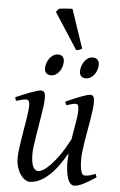

<svg xmlns="http://www.w3.org/2000/svg" viewBox="-61 -935 620 996"><g transform="rotate(5 249.5 -436.5)"><path d="M476.1 -33.2Q436.5 -6.8 408.9 6.6Q381.3 20 362.8 20Q353.5 20 344.5 11.5Q335.4 2.9 328.9 -16.6Q322.3 -36.1 319.6 -67.6Q316.9 -99.1 320.3 -145Q300.3 -108.9 278.1 -78.6Q255.9 -48.3 231.9 -26.4Q208 -4.4 182.6 7.8Q157.2 20 130.9 20Q121.1 20 108.6 12.5Q96.2 4.9 85.2 -10.3Q74.2 -25.4 66.7 -47.9Q59.1 -70.3 59.1 -100.1Q59.1 -114.7 61.8 -137.2Q64.5 -159.7 68.4 -185.5Q72.3 -211.4 77.1 -239.3Q82 -267.1 85.9 -292.5Q89.8 -317.9 92.5 -338.6Q95.2 -359.4 95.2 -371.1Q95.2 -382.3 93.8 -388.9Q92.3 -395.5 89.6 -398.7Q86.9 -401.9 83.3 -402.8Q79.6 -403.8 75.2 -403.8Q70.8 -403.8 62.5 -402.1Q54.2 -400.4 45.9 -397.9Q36.1 -395.5 24.9 -392.1L19 -410.2Q39.6 -419.4 60.3 -428Q81.1 -436.5 98.6 -442.9Q116.2 -449.2 129.6 -453.1Q143.1 -457 148.9 -457Q163.1 -457 168 -447.8Q172.9 -438.5 172.9 -416Q172.9 -401.9 169.9 -378.9Q167 -356 162.6 -328.6Q158.2 -301.3 153.3 -272Q148.4 -242.7 144 -215.3Q139.6 -188 136.7 -165Q133.8 -142.1 133.8 -127.9Q133.8 -81.1 143.8 -60.1Q153.8 -39.1 171.9 -39.1Q181.6 -39.1 197.8 -48.6Q213.9 -58.1 234.4 -79.3Q254.9 -100.6 279.1 -134.8Q303.2 -168.9 329.1 -218.3Q332.5 -239.3 336.2 -260.5Q339.8 -281.7 343.3 -301.5Q346.7 -321.3 348.9 -339.1Q351.1 -356.9 351.1 -371.1Q351.1 -382.3 349.9 -388.9Q348.6 -395.5 346.2 -398.7Q343.8 -401.9 340.6 -402.8Q337.4 -403.8 333 -403.8Q328.6 -403.8 321 -402.1Q313.5 -400.4 305.7 -397.9Q296.9 -395.5 287.1 -392.1L279.8 -410.2Q300.3 -419.4 320.3 -428Q340.3 -436.5 357.2 -442.9Q374 -449.2 386.7 -453.1Q399.4 -457 405.8 -457Q419.4 -457 423.8 -447.8Q428.2 -438.5 428.2 -416Q428.2 -401.9 425.3 -379.2Q422.4 -356.4 418 -329.3Q413.6 -302.2 408.2 -272.7Q402.8 -243.2 398.4 -215.6Q394 -188 391.1 -164.1Q388.2 -140.1 388.2 -124Q388.2 -79.6 394.5 -58.3Q400.9 -37.1 413.1 -37.1Q425.8 -37.1 438.7 -40.3Q451.7 -43.5 469.2 -50.8ZM254.4 -616.2Q254.4 -602.5 250 -589.1Q245.6 -575.7 237.8 -564.7Q230 -553.7 218.5 -546.9Q207 -540 193.4 -540Q177.7 -540 168.9 -548.8Q160.2 -557.6 160.2 -574.2Q160.2 -587.4 164.8 -600.8Q169.4 -614.3 177.5 -625.5Q185.5 -636.7 197 -643.8Q208.5 -650.9 222.2 -650.9Q237.3 -650.9 245.8 -641.8Q254.4 -632.8 254.4 -616.2ZM436.5 -616.2Q436.5 -602.5 432.1 -589.1Q427.7 -575.7 419.7 -564.7Q411.6 -553.7 400.1 -546.9Q388.7 -540 374.5 -540Q359.4 -540 350.8 -548.8Q342.3 -557.6 342.3 -574.2Q342.3 -587.4 346.7 -600.8Q351.1 -614.3 358.9 -625.5Q366.7 -636.7 377.9 -643.8Q389.2 -650.9 403.3 -650.9Q418.5 -650.9 427.5 -641.8Q436.5 -632.8 436.5 -616.2ZM343.3 -691.9Q333.5 -686 327.6 -684.1Q321.8 -682.1 313 -681.6L190.9 -870.1L206.5 -887.7Q212.4 -888.7 221.4 -889.6Q230.5 -890.6 240.5 -891.4Q250.5 -892.1 259.8 -892.6Q269 -893.1 275.4 -893.1Z"/></g></svg>

Font: Gentium Basic
Style: Italic
Weight: 400
Italic angle: -8°
Designer: J. Victor Gaultney and Annie Olsen
Foundry: SIL International
Version: Version 1.102; 2013; Maintenance release